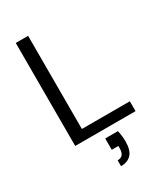

<svg xmlns="http://www.w3.org/2000/svg" viewBox="-227 -796 979 1130"><g transform="rotate(-30 263.0 -231.0)"><path d="M75 0V-700H159V-67H485V0ZM249 238V198Q274 198 284.5 183.5Q295 169 295 141V127H250V50H336Q341 70 343 89Q345 108 345 124Q345 184 320 211Q295 238 249 238Z"/></g></svg>

Font: DM Sans 17pt
Style: Regular
Weight: 400
Version: Version 4.004;gftools[0.9.30]